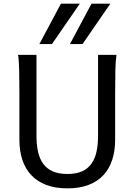

<svg xmlns="http://www.w3.org/2000/svg" viewBox="-20 -1011 743 1043"><path d="M612.8 -712.9Q607.9 -683.6 606.7 -630.1Q605.5 -576.7 605.5 -500.5V-251.5Q605.5 -191.9 589.8 -143.3Q574.2 -94.7 542.2 -60.1Q510.3 -25.4 461.4 -6.6Q412.6 12.2 346.7 12.2Q279.8 12.2 230.7 -6.6Q181.6 -25.4 149.4 -60.1Q117.2 -94.7 101.3 -143.3Q85.4 -191.9 85.4 -251.5V-500.5Q85.4 -572.8 84.2 -628.2Q83 -683.6 78.1 -712.9H178.2V-273.4Q178.2 -225.6 186.5 -187.3Q194.8 -148.9 214.4 -121.8Q233.9 -94.7 266.1 -80.3Q298.3 -65.9 346.7 -65.9Q394 -65.9 425.8 -80.3Q457.5 -94.7 476.8 -121.8Q496.1 -148.9 504.4 -187.3Q512.7 -225.6 512.7 -273.4V-712.9H612.8ZM579.6 -991.2 428.2 -771.5H359.9L477.1 -991.2ZM413.6 -991.2 262.2 -771.5H193.8L311 -991.2Z"/></svg>

Font: Andika DR AuSIL
Style: Regular
Weight: 400
Designer: Annie Olsen & Victor Gaultney
Foundry: SIL International
Version: Version 0.003